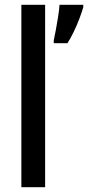

<svg xmlns="http://www.w3.org/2000/svg" viewBox="-20 -780 367 800"><path d="M168 0H69V-760H168ZM327 -750Q321 -729 310.5 -701.5Q300 -674 287 -647Q274 -620 261 -600H204V-612Q207 -626 212.5 -654.5Q218 -683 222.5 -712.5Q227 -742 228 -760H327Z"/></svg>

Font: Noto Sans Gurmukhi Condensed Medium
Style: Regular
Weight: 500
Width: 3
Designer: Jelle Bosma - Monotype Design Team
Foundry: Monotype Imaging Inc.
Version: Version 2.004; ttfautohint (v1.8.4.7-5d5b)